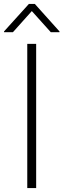

<svg xmlns="http://www.w3.org/2000/svg" viewBox="-59 -949 320 969"><path d="M123.5 -727.5V0H78.6V-727.5ZM197.3 -786.6 101.6 -893.1 6.3 -786.6H-38.6V-790.5L86.9 -929.2H116.7L241.2 -790.5V-786.6Z"/></svg>

Font: Inter Display Extra Light
Style: Regular
Weight: 200
Designer: Rasmus Andersson
Foundry: rsms
Version: Version 4.000;git-4fc901f